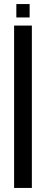

<svg xmlns="http://www.w3.org/2000/svg" viewBox="-20 -926 226 946"><path d="M49.5 0V-800H137V0ZM60.5 -840V-906H126V-840Z"/></svg>

Font: Big Shoulders Stencil Display SemiBold
Style: Regular
Weight: 600
Designer: Patric King
Foundry: XO Type Co
Version: Version 1.000